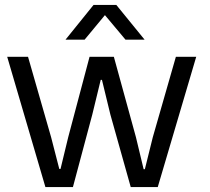

<svg xmlns="http://www.w3.org/2000/svg" viewBox="-20 -754 847 774"><path d="M163 0 9 -525H93L186 -201L219 -73H224L255 -201L341 -525H439L528 -201L559 -72H564L596 -201L689 -525H771L616 0H507L425 -292L391 -432H386L352 -292L274 0ZM244 -594 357 -734H449L563 -594H486L403 -693L321 -594Z"/></svg>

Font: Mona Sans SemiExpanded
Style: Regular
Weight: 400
Width: 6
Designer: Deni Anggara
Foundry: GitHub
Version: Version 2.000